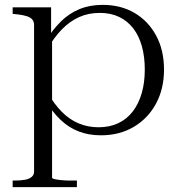

<svg xmlns="http://www.w3.org/2000/svg" viewBox="-20 -546 735 789"><path d="M296 223H32V196H39Q63 196 81 193Q99 190 109.5 181.5Q120 173 120 159V-443Q120 -457 113 -465.5Q106 -474 91.5 -479Q77 -484 52 -487L32 -489V-516H190V-396L194 -391V184Q194 188 206 190.5Q218 193 235 194.5Q252 196 267 196H296ZM395 10Q344 10 303 -6Q262 -22 229 -53.5Q196 -85 168 -131L176 -165Q202 -119 233.5 -87Q265 -55 303 -39Q341 -23 385 -23Q431 -23 466.5 -40Q502 -57 526 -88.5Q550 -120 562.5 -163.5Q575 -207 575 -260Q575 -313 563 -356Q551 -399 527.5 -429.5Q504 -460 469.5 -476.5Q435 -493 390 -493Q343 -493 304.5 -475.5Q266 -458 234 -425Q202 -392 175 -345L168 -378Q197 -425 230.5 -458Q264 -491 306.5 -508.5Q349 -526 402 -526Q476 -526 532.5 -493Q589 -460 621.5 -400Q654 -340 654 -260Q654 -181 621 -120Q588 -59 529.5 -24.5Q471 10 395 10Z"/></svg>

Font: Roboto Serif 120pt Expanded Light
Style: Regular
Weight: 300
Width: 7
Designer: Greg Gazdowicz
Foundry: Commercial Type
Version: Version 1.008